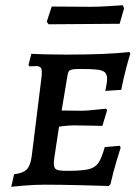

<svg xmlns="http://www.w3.org/2000/svg" viewBox="-20 -707 531 735"><path d="M236 -53Q293 -53 318.5 -59Q344 -65 356.5 -83Q369 -101 381 -144L438 -149L442 -142Q438 -130 425.5 -88.5Q413 -47 403 -2L396 5Q371 4 290 2Q209 0 152 0Q110 0 72 3.5Q34 7 23 8L34 -40Q68 -44 82 -58Q96 -72 101 -106L139 -412Q140 -420 140 -431Q140 -444 135 -449Q130 -454 118 -454L93 -453L89 -458L100 -501Q113 -500 151.5 -499Q190 -498 234 -498Q392 -498 475 -508L479 -502Q475 -491 464 -450Q453 -409 444 -363L383 -359Q384 -364 387 -379Q390 -394 390 -405Q390 -422 381.5 -430Q373 -438 352.5 -440.5Q332 -443 288 -443Q266 -443 256.5 -441Q247 -439 243.5 -434Q240 -429 238 -416L216 -284L292 -283Q309 -283 342 -286.5Q375 -290 386 -291L390 -285L372 -225Q361 -225 330.5 -226Q300 -227 267 -227Q238 -227 206 -222L195 -150Q186 -94 186 -82Q186 -63 196 -58Q206 -53 236 -53ZM438 -616 302 -615 166 -614 159 -624 178 -682 326 -681Q356 -681 396.5 -683.5Q437 -686 450 -687L455 -675Z"/></svg>

Font: Alegreya SC Medium
Style: Italic
Weight: 500
Italic angle: -7°
Designer: Juan Pablo del Peral
Foundry: Huerta Tipografica
Version: Version 2.007; ttfautohint (v1.6)